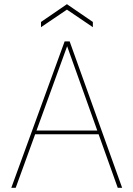

<svg xmlns="http://www.w3.org/2000/svg" viewBox="-20 -898 638 918"><path d="M34 0 289 -700H313L564 0H543L301 -677L55 0ZM133 -256 142 -274H458L467 -256ZM176 -768V-793L300 -878L424 -793V-768L300 -852Z"/></svg>

Font: DM Sans 12pt Thin
Style: Regular
Weight: 250
Version: Version 4.004;gftools[0.9.30]